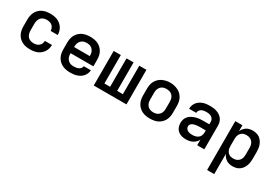

<svg xmlns="http://www.w3.org/2000/svg" viewBox="27 -1408 3545 2501"><g transform="rotate(30 1800.0 -158.0)"><path d="M298 8Q268 8 238.5 3Q209 -2 182.5 -15Q156 -28 134.5 -48.5Q113 -69 99.5 -95.5Q86 -122 80.5 -151Q75 -180 75 -210V-310Q75 -340 80.5 -369Q86 -398 99.5 -424.5Q113 -451 134.5 -471.5Q156 -492 182.5 -505Q209 -518 238.5 -523Q268 -528 298 -528Q325 -528 352.5 -524Q380 -520 405.5 -509.5Q431 -499 452.5 -481Q474 -463 489 -440Q504 -417 511.5 -390Q519 -363 519 -335Q519 -335 519 -335Q519 -335 519 -335H412Q412 -335 412 -335Q412 -335 412 -335Q412 -357 403.5 -377Q395 -397 378.5 -411Q362 -425 340.5 -430.5Q319 -436 298 -436Q273 -436 249.5 -427.5Q226 -419 210.5 -400.5Q195 -382 188.5 -358Q182 -334 182 -310V-210Q182 -186 188.5 -162Q195 -138 210.5 -119.5Q226 -101 249.5 -92.5Q273 -84 298 -84Q319 -84 340.5 -89.5Q362 -95 378.5 -109Q395 -123 403.5 -143Q412 -163 412 -185Q412 -185 412 -185Q412 -185 412 -185H519Q519 -185 519 -185Q519 -185 519 -185Q519 -157 511.5 -130Q504 -103 489 -80Q474 -57 452.5 -39Q431 -21 405.5 -10.5Q380 0 352.5 4Q325 8 298 8Z M903 8Q873 8 843 3Q813 -2 786 -14.5Q759 -27 737 -47.5Q715 -68 700.5 -94.5Q686 -121 680.5 -150.5Q675 -180 675 -210V-310Q675 -340 680.5 -369.5Q686 -399 700 -425Q714 -451 736 -472Q758 -493 784.5 -505.5Q811 -518 840.5 -523Q870 -528 900 -528Q930 -528 959.5 -523Q989 -518 1015.5 -505.5Q1042 -493 1064 -472Q1086 -451 1100 -425Q1114 -399 1119.5 -369.5Q1125 -340 1125 -310V-214H782V-210Q782 -193 784.5 -177Q787 -161 794 -146Q801 -131 812.5 -118.5Q824 -106 838.5 -98Q853 -90 869.5 -87Q886 -84 903 -84Q921 -84 939 -87Q957 -90 973.5 -97.5Q990 -105 1002 -119.5Q1014 -134 1016 -153H1123Q1121 -127 1111.5 -103.5Q1102 -80 1086 -60.5Q1070 -41 1048 -27.5Q1026 -14 1002 -6Q978 2 953 5Q928 8 903 8ZM1018 -306V-310Q1018 -326 1015.5 -342.5Q1013 -359 1006 -374Q999 -389 988 -401Q977 -413 963 -421Q949 -429 932.5 -432.5Q916 -436 900 -436Q884 -436 867.5 -432.5Q851 -429 837 -421Q823 -413 812 -401Q801 -389 794 -374Q787 -359 784.5 -342.5Q782 -326 782 -310V-306Z M1254 0V-520H1361V-92H1447V-520H1553V-92H1639V-520H1746V0Z M2100 8Q2070 8 2040.5 3Q2011 -2 1984.5 -14.5Q1958 -27 1936 -48Q1914 -69 1900 -95Q1886 -121 1880.5 -150.5Q1875 -180 1875 -210V-310Q1875 -340 1880.5 -369.5Q1886 -399 1900 -425Q1914 -451 1936 -472Q1958 -493 1985 -505.5Q2012 -518 2041 -524.5Q2070 -531 2100 -531Q2130 -531 2159 -524.5Q2188 -518 2215 -505.5Q2242 -493 2264 -472Q2286 -451 2300 -425Q2314 -399 2319.5 -369.5Q2325 -340 2325 -310V-210Q2325 -180 2319.5 -150.5Q2314 -121 2300 -95Q2286 -69 2264 -48Q2242 -27 2215.5 -14.5Q2189 -2 2159.5 3Q2130 8 2100 8ZM2100 -84Q2116 -84 2132.5 -87.5Q2149 -91 2163 -99Q2177 -107 2188 -119Q2199 -131 2206 -146Q2213 -161 2215.5 -177.5Q2218 -194 2218 -210V-310Q2218 -326 2215.5 -342.5Q2213 -359 2206 -374Q2199 -389 2188 -401.5Q2177 -414 2162.5 -421.5Q2148 -429 2131.5 -432.5Q2115 -436 2098 -436Q2082 -436 2066 -432.5Q2050 -429 2036 -421Q2022 -413 2011 -400.5Q2000 -388 1993.5 -373Q1987 -358 1984.5 -342Q1982 -326 1982 -310V-210Q1982 -194 1984.5 -177.5Q1987 -161 1994 -146Q2001 -131 2012 -119Q2023 -107 2037 -99Q2051 -91 2067.5 -87.5Q2084 -84 2100 -84Z M2643 8Q2611 8 2579.5 0Q2548 -8 2523.5 -28.5Q2499 -49 2487 -79.5Q2475 -110 2475 -142Q2475 -171 2484 -198.5Q2493 -226 2512 -246.5Q2531 -267 2556.5 -280.5Q2582 -294 2609.5 -302Q2637 -310 2665 -312.5Q2693 -315 2722 -315H2810V-355Q2810 -374 2800 -391.5Q2790 -409 2773.5 -419Q2757 -429 2737.5 -432.5Q2718 -436 2699 -436Q2680 -436 2661 -432.5Q2642 -429 2625.5 -420Q2609 -411 2598.5 -394.5Q2588 -378 2588 -359Q2588 -359 2588 -359Q2588 -359 2588 -359Q2588 -359 2588 -359Q2588 -359 2588 -359H2481Q2481 -359 2481 -359.5Q2481 -360 2481 -360Q2481 -386 2489.5 -411Q2498 -436 2513.5 -456Q2529 -476 2551 -490.5Q2573 -505 2597 -513.5Q2621 -522 2647 -525Q2673 -528 2699 -528Q2725 -528 2751 -525Q2777 -522 2802 -513.5Q2827 -505 2849.5 -490Q2872 -475 2887.5 -454Q2903 -433 2910 -407Q2917 -381 2917 -355V0H2810V-84Q2799 -61 2781 -43Q2763 -25 2740.5 -13.5Q2718 -2 2693 3Q2668 8 2643 8ZM2685 -84Q2708 -84 2731 -89.5Q2754 -95 2772.5 -108.5Q2791 -122 2800.5 -144Q2810 -166 2810 -189V-223H2722Q2707 -223 2692.5 -222Q2678 -221 2664 -218.5Q2650 -216 2636 -212Q2622 -208 2610 -200.5Q2598 -193 2590 -180.5Q2582 -168 2582 -153Q2582 -136 2592 -121Q2602 -106 2617.5 -98Q2633 -90 2650 -87Q2667 -84 2685 -84Z M3083 215V-520H3190V-431Q3200 -453 3215.5 -472Q3231 -491 3251 -504Q3271 -517 3295 -522.5Q3319 -528 3343 -528Q3370 -528 3396.5 -521.5Q3423 -515 3445 -500Q3467 -485 3483 -462.5Q3499 -440 3508.5 -415Q3518 -390 3521.5 -363.5Q3525 -337 3525 -310V-210Q3525 -183 3521.5 -156.5Q3518 -130 3508.5 -105Q3499 -80 3483 -57.5Q3467 -35 3445 -20Q3423 -5 3396.5 1.5Q3370 8 3343 8Q3319 8 3295 2.5Q3271 -3 3251 -16Q3231 -29 3215.5 -48Q3200 -67 3190 -89V215ZM3301 -84Q3317 -84 3333 -87.5Q3349 -91 3363.5 -99Q3378 -107 3389 -119.5Q3400 -132 3406.5 -146.5Q3413 -161 3415.5 -177.5Q3418 -194 3418 -210V-310Q3418 -326 3415.5 -342.5Q3413 -359 3406.5 -373.5Q3400 -388 3389 -400.5Q3378 -413 3363.5 -421Q3349 -429 3333 -432.5Q3317 -436 3301 -436Q3285 -436 3269 -432.5Q3253 -429 3239.5 -420.5Q3226 -412 3216 -399.5Q3206 -387 3200 -372Q3194 -357 3192 -341.5Q3190 -326 3190 -310V-210Q3190 -194 3192 -178.5Q3194 -163 3200 -148Q3206 -133 3216 -120.5Q3226 -108 3239.5 -99.5Q3253 -91 3269 -87.5Q3285 -84 3301 -84Z"/></g></svg>

Font: Iosevka Custom SmBdEx
Style: Regular
Weight: 600
Width: 7
Monospace: yes
Designer: Belleve Invis
Foundry: Belleve Invis
Version: Version 11.2.4; ttfautohint (v1.8.4)